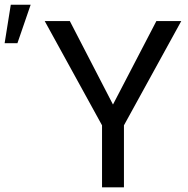

<svg xmlns="http://www.w3.org/2000/svg" viewBox="-135 -801 805 821"><path d="M348.1 -354 533.7 -710.9H640.1L395 -265.1V0H301.3V-265.1L56.2 -710.9H163.6ZM-88.9 -780.8H-3.9L-60.5 -616.2H-115.2Z"/></svg>

Font: Roboto
Style: Regular
Weight: 400
Designer: Google
Version: Version 2.001047; 2015